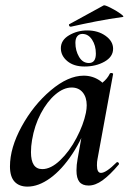

<svg xmlns="http://www.w3.org/2000/svg" viewBox="-20 -680 481 713"><path d="M17 -62Q17 -131 60.5 -210.5Q104 -290 168.5 -344.5Q233 -399 291 -399Q324 -399 351 -380.5Q378 -362 381 -326L327 -357Q343 -359 361 -373.5Q379 -388 388 -407Q390 -409 393 -409Q396 -409 398.5 -407.5Q401 -406 400 -405L342 -89Q340 -80 340 -66Q340 -38 355 -38Q374 -38 413 -77Q414 -78 416 -78Q419 -78 421 -74.5Q423 -71 421 -69Q388 -30 361 -10.5Q334 9 309 9Q286 9 275 -4.5Q264 -18 264 -47Q264 -68 268 -89L293 -229L313 -246Q288 -168 249 -109Q210 -50 166.5 -18.5Q123 13 82 13Q51 13 34 -5.5Q17 -24 17 -62ZM299 -261Q302 -276 302 -289Q302 -319 287 -337Q272 -355 246 -355Q216 -355 185.5 -329Q155 -303 131.5 -258.5Q108 -214 99 -160Q95 -137 95 -115Q95 -52 137 -52Q169 -52 203.5 -85Q238 -118 264 -167.5Q290 -217 299 -261ZM206 -501Q206 -531 236.5 -549Q267 -567 304 -567Q344 -567 372 -547Q400 -527 400 -499Q400 -469 368 -451Q336 -433 294 -433Q254 -433 230 -453Q206 -473 206 -501ZM336 -481Q336 -511 322 -532.5Q308 -554 286 -554Q274 -554 267 -545.5Q260 -537 260 -521Q260 -492 273.5 -469Q287 -446 310 -446Q336 -446 336 -481ZM242 -581Q238 -581 236.5 -585.5Q235 -590 239 -591L365 -660Q369 -662 390 -651.5Q411 -641 427 -629.5Q443 -618 436 -617Q385 -610 336.5 -600.5Q288 -591 244 -581Z"/></svg>

Font: Cormorant Infant SemiBold
Style: Italic
Weight: 600
Italic angle: -10°
Designer: Christian Thalmann (Catharsis Fonts)
Foundry: Catharsis Fonts
Version: Version 4.000